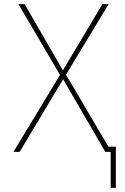

<svg xmlns="http://www.w3.org/2000/svg" viewBox="-20 -734 603 928"><path d="M45 0H75L285 -351L489 0H515V174H540V-25H504L299 -373L505 -714H475L284 -394L99 -714H69L270 -372Z"/></svg>

Font: Noto Sans Mono SemiCondensed Thin
Style: Regular
Weight: 100
Width: 4
Designer: Monotype Design Team
Foundry: Monotype Imaging Inc.
Version: Version 2.014